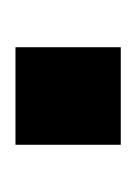

<svg xmlns="http://www.w3.org/2000/svg" viewBox="16 -192 176 248"><g transform="rotate(90 104.0 -68.0)"><path d="M41 0V-136H167V0Z"/></g></svg>

Font: Cabin
Style: Bold
Weight: 700
Width: 4
Designer: Pablo Impallari
Foundry: Pablo Impallari. http://www.impallari.com Igino Marini. http://www.ikern.com
Version: Version 3.001